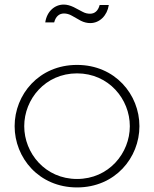

<svg xmlns="http://www.w3.org/2000/svg" viewBox="-20 -787 674 840"><path d="M178 -689H217C224 -716 240 -728 260 -728C271 -728 283 -725 295 -718L334 -696C348 -689 362 -686 375 -686C416 -686 449 -719 456 -765H416C409 -739 394 -727 374 -727C364 -727 353 -729 342 -735L302 -756C287 -763 273 -767 259 -767C219 -767 185 -737 178 -689ZM44 -235C44 -97 150 33 317 33C484 33 590 -97 590 -235C590 -373 484 -503 317 -503C150 -503 44 -373 44 -235ZM317 -4C178 -4 86 -117 86 -235C86 -353 178 -466 317 -466C456 -466 548 -353 548 -235C548 -117 456 -4 317 -4Z"/></svg>

Font: LINE Seed JP_OTF Thin
Style: Regular
Weight: 250
Designer: LY Corporation & Fontrix & Fontworks
Version: Version 1.007